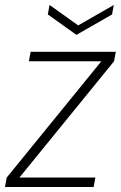

<svg xmlns="http://www.w3.org/2000/svg" viewBox="-35 -751 485 771"><path d="M423 -505 430 -543H88L81 -505H372L-8 -38L-15 0H341L348 -38H43ZM422 -731 279 -649 164 -731 157 -693 272 -611 415 -693Z"/></svg>

Font: Momo Neue ExtLt
Style: Italic
Weight: 200
Italic angle: -10°
Designer: Ninad Kale (Devanagari), Jonny Pinhorn (Latin)
Foundry: Indian Type Foundry
Version: 4.004